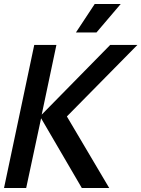

<svg xmlns="http://www.w3.org/2000/svg" viewBox="-37 -933 702 953"><path d="M-17 0 133 -710H243L170 -364L510 -710H645L295 -355L505 0H369L167 -346L93 0ZM340 -772 433 -913H562L442 -772Z"/></svg>

Font: Geist Mono SemiBold
Style: Italic
Weight: 600
Italic angle: -12°
Monospace: yes
Designer: Basement.studio, Andrés Briganti, Mateo Zaragoza
Foundry: Basement.studio, Vercel, Andrés Briganti, Guido Ferreyra, Mateo Zaragoza
Version: Version 1.500; ttfautohint (v1.8.4.7-5d5b)